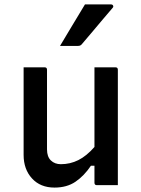

<svg xmlns="http://www.w3.org/2000/svg" viewBox="-20 -839 640 870"><path d="M182 -534Q193 -534 193 -523V-162Q193 -129 210.5 -112Q228 -95 256 -95Q298 -95 335 -113.5Q372 -132 408 -173V-534H503Q514 -534 514 -523V0H419Q408 0 408 -11V-88H392Q361 -42 322 -15.5Q283 11 227 11Q163 11 125 -30.5Q87 -72 87 -137V-534ZM365 -819H483Q490 -819 492.5 -813.5Q495 -808 490 -803Q465 -774 444 -749Q423 -724 401.5 -698.5Q380 -673 351 -639Q345 -631 334 -631H252Q279 -677 308 -724.5Q337 -772 365 -819Z"/></svg>

Font: Recursive Mn Lnr St Med
Style: Regular
Weight: 500
Monospace: yes
Version: Version 1.079;hotconv 1.0.112;makeotfexe 2.5.65598; ttfautoh